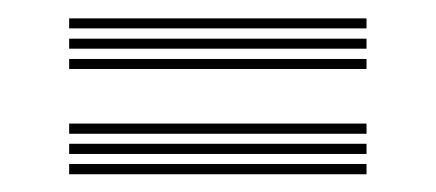

<svg xmlns="http://www.w3.org/2000/svg" viewBox="-20 -494 479 211"><path d="M56 -462.8V-473.8H382.8V-462.8ZM56 -440.5V-451.5H382.8V-440.5ZM56 -418.2V-429.2H382.8V-418.2ZM56 -347V-358.2H382.8V-347ZM56 -324.8V-336H382.8V-324.8ZM56 -302.5V-313.8H382.8V-302.5Z"/></svg>

Font: Big Shoulders Inline Text Light
Style: Regular
Weight: 300
Designer: Patric King
Foundry: XO Type Co
Version: Version 1.000